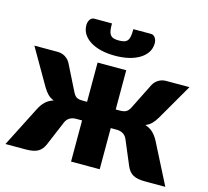

<svg xmlns="http://www.w3.org/2000/svg" viewBox="-104 -849 1053 971"><g transform="rotate(15 422.0 -364.0)"><path d="M3.5 0ZM273 -342.5Q281 -326.5 291.2 -319.8Q301.5 -313 322.5 -313H347V-518.5H497V-313H519Q540 -313 551.5 -319.8Q563 -326.5 571 -342.5L639.5 -479.5Q649.5 -497.5 667 -508Q684.5 -518.5 705.5 -518.5H828L719 -330Q706.5 -309 693.5 -296Q680.5 -283 662 -276Q687.5 -267.5 703.5 -252Q719.5 -236.5 732 -213L840.5 0H733.5Q713 0 697.8 -3Q682.5 -6 671.2 -12.2Q660 -18.5 652 -28.2Q644 -38 638 -51L583 -181.5Q575.5 -199 561.2 -207.2Q547 -215.5 528.5 -215.5H497V0H347V-215.5H315.5Q297 -215.5 282.8 -207.2Q268.5 -199 261 -181.5L206 -51Q200 -38 192 -28.2Q184 -18.5 172.8 -12.2Q161.5 -6 146.2 -3Q131 0 110.5 0H3.5L112 -213Q124 -236.5 140.2 -252Q156.5 -267.5 182 -276Q163.5 -283 150.5 -296Q137.5 -309 125 -330L16 -518.5H138.5Q159.5 -518.5 177 -508Q194.5 -497.5 204.5 -479.5ZM422 -654Q439 -654 450 -657.5Q461 -661 467.2 -669.5Q473.5 -678 475.8 -692.2Q478 -706.5 478 -728.5H570Q578 -728.5 583.8 -724.8Q589.5 -721 593.2 -715.2Q597 -709.5 599 -702.2Q601 -695 601 -687.5Q601 -661 587.8 -640.2Q574.5 -619.5 550.8 -604.8Q527 -590 494.2 -582.2Q461.5 -574.5 422 -574.5Q382.5 -574.5 349.8 -582.2Q317 -590 293.2 -604.8Q269.5 -619.5 256.2 -640.2Q243 -661 243 -687.5Q243 -695 245 -702.2Q247 -709.5 250.8 -715.2Q254.5 -721 260.2 -724.8Q266 -728.5 274 -728.5H366Q366 -706.5 368.2 -692.2Q370.5 -678 376.8 -669.5Q383 -661 393.8 -657.5Q404.5 -654 422 -654Z"/></g></svg>

Font: Lato Black
Style: Regular
Weight: 900
Designer: Lukasz Dziedzic
Foundry: tyPoland Lukasz Dziedzic
Version: Version 2.007; 2014-02-27